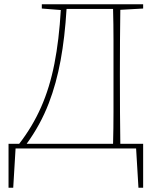

<svg xmlns="http://www.w3.org/2000/svg" viewBox="-20 -696 736 900"><path d="M176 -656V-676H651V-656L544 -650Q543 -580 542.5 -507.5Q542 -435 542 -355V-340Q542 -247 542.5 -170Q543 -93 544 -22H651V184H629L618 0H53L42 184H20V-22H70Q132 -102 172.5 -193.5Q213 -285 235 -397Q257 -509 265 -649ZM209 -213Q189 -161 163 -113.5Q137 -66 105 -22H510Q512 -93 512 -170Q512 -247 512 -340V-355Q512 -436 512 -509.5Q512 -583 510 -654H292Q284 -521 264 -412.5Q244 -304 209 -213Z"/></svg>

Font: Source Serif 4 ExtraLight
Style: Regular
Weight: 200
Designer: Frank Grießhammer
Foundry: Adobe
Version: Version 4.005;hotconv 1.1.0;makeotfexe 2.6.0